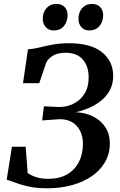

<svg xmlns="http://www.w3.org/2000/svg" viewBox="-20 -978 631 1006"><path d="M229 8.5Q172 8.5 130.8 -0.5Q89.5 -9.5 61.2 -20.5Q33 -31.5 15 -36.5L42.5 -209H114.5L125 -71Q137.5 -63 152.5 -56.2Q167.5 -49.5 187 -45.2Q206.5 -41 232.5 -41Q291.5 -41 332 -64.5Q372.5 -88 393.5 -129.5Q414.5 -171 414.5 -224.5Q414.5 -281 382.8 -317.2Q351 -353.5 292 -353.5L201 -347L210 -421L286 -417.5Q324.5 -416 361 -432.5Q397.5 -449 421 -484Q444.5 -519 444.5 -573Q444.5 -631 413.8 -666.2Q383 -701.5 323 -701.5Q284.5 -701.5 260 -687.8Q235.5 -674 223 -652L185.5 -542H100.5L126.5 -719.5Q155.5 -721.5 186.5 -729.2Q217.5 -737 255.5 -744.2Q293.5 -751.5 341.5 -751.5Q456.5 -751.5 514.8 -704Q573 -656.5 573 -581Q573 -536.5 554.5 -503.5Q536 -470.5 506.5 -447.8Q477 -425 442.8 -411Q408.5 -397 377 -390Q429.5 -387.5 469.8 -366.8Q510 -346 532.8 -310.2Q555.5 -274.5 555.5 -227Q555.5 -172 530 -128.2Q504.5 -84.5 459.5 -54Q414.5 -23.5 355.5 -7.5Q296.5 8.5 229 8.5ZM260.5 -818.5Q235.5 -818.5 219.5 -836.2Q203.5 -854 204 -880.5Q204.5 -914.5 224.2 -936Q244 -957.5 274.5 -957.5Q304.5 -957.5 319.5 -940.2Q334.5 -923 334 -898Q333.5 -863.5 314.5 -841Q295.5 -818.5 260.5 -818.5ZM447 -818.5Q422 -818.5 406.2 -836.2Q390.5 -854 391 -880.5Q391.5 -914.5 411 -936Q430.5 -957.5 461 -957.5Q490.5 -957.5 505.8 -940.2Q521 -923 520.5 -898Q520 -863.5 500.8 -841Q481.5 -818.5 447 -818.5Z"/></svg>

Font: Merriweather 48pt SemiBold
Style: Italic
Weight: 600
Italic angle: -7.8°
Designer: Eben Sorkin
Foundry: Eben Sorkin
Version: Version 2.101